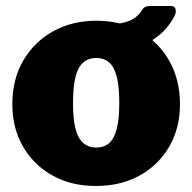

<svg xmlns="http://www.w3.org/2000/svg" viewBox="-20 -609 640 639"><path d="M299 10Q217 10 154.5 -25Q92 -60 56.5 -121.5Q21 -183 21 -262Q21 -346 58 -408.5Q95 -471 158 -505.5Q221 -540 300 -540Q384 -540 446.5 -504Q509 -468 544 -405.5Q579 -343 579 -262Q579 -183 543.5 -121.5Q508 -60 445 -25Q382 10 299 10ZM300 -118Q327 -118 344 -133.5Q361 -149 369 -182Q377 -215 377 -266Q377 -319 369 -352Q361 -385 344 -400.5Q327 -416 300 -416Q274 -416 256.5 -400.5Q239 -385 231 -352Q223 -319 223 -266Q223 -214 231 -181.5Q239 -149 256.5 -133.5Q274 -118 300 -118ZM550 -589Q561 -589 564 -579Q567 -569 562 -558Q541 -517 508 -490.5Q475 -464 435 -452Q395 -440 353 -440L356 -529Q382 -529 409.5 -539.5Q437 -550 453 -576Q458 -584 465 -586.5Q472 -589 478 -589Z"/></svg>

Font: Libre Franklin Black
Style: Regular
Weight: 900
Designer: Pablo Impallari, Rodrigo Fuenzalida, Nhung Nguyen
Foundry: Impallari Type
Version: Version 3.000